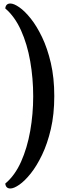

<svg xmlns="http://www.w3.org/2000/svg" viewBox="-20 -805 376 1093"><path d="M39 268Q59 268 90 246.5Q121 225 155 182.5Q189 140 219.5 76.5Q250 13 269.5 -70.5Q289 -154 289 -258Q289 -362 269.5 -446Q250 -530 219.5 -593.5Q189 -657 155 -699.5Q121 -742 90 -763.5Q59 -785 39 -785Q13 -785 10 -757Q64 -711 99.5 -632.5Q135 -554 152 -456.5Q169 -359 169 -257Q169 -156 152 -59.5Q135 37 100 115.5Q65 194 10 240Q13 268 39 268Z"/></svg>

Font: Petrona SemiBold
Style: Regular
Weight: 600
Designer: Ringo R. Seeber
Foundry: Ringo R. Seeber
Version: Version 2.001; ttfautohint (v1.8.3)